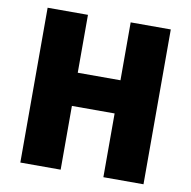

<svg xmlns="http://www.w3.org/2000/svg" viewBox="-80 -793 868 872"><g transform="rotate(10 354.0 -357.0)"><path d="M638 0V-714H453V-447H256V-714H70V0H256V-294H453V0Z"/></g></svg>

Font: Noto Sans Thai Looped SemiCondensed Black
Style: Regular
Weight: 900
Width: 4
Designer: Sasikarn Vongin, Ben Mitchell
Foundry: The Fontpad Ltd
Version: Version 1.001